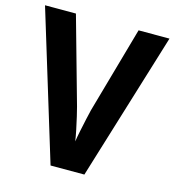

<svg xmlns="http://www.w3.org/2000/svg" viewBox="-107 -804 813 894"><g transform="rotate(15 300.0 -357.0)"><path d="M600 -714 381 0H218L0 -714H149L266 -297Q270 -282 277 -252.5Q284 -223 290.5 -191Q297 -159 300 -138Q303 -159 309.5 -190.5Q316 -222 322.5 -251.5Q329 -281 333 -297L451 -714Z"/></g></svg>

Font: Noto Sans Armenian SemiCondensed
Style: Bold
Weight: 700
Width: 4
Designer: Monotype Design Team
Foundry: Monotype Imaging Inc.
Version: Version 2.008; ttfautohint (v1.8.4.7-5d5b)